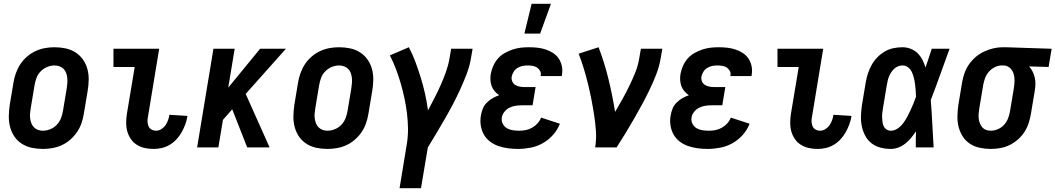

<svg xmlns="http://www.w3.org/2000/svg" viewBox="-20 -777 5563 1012"><path d="M206 8Q176 8 147.5 2Q119 -4 95.5 -19Q72 -34 56.5 -56.5Q41 -79 33.5 -106.5Q26 -134 26.5 -163.5Q27 -193 31 -222L51 -342Q55 -367 64 -392Q73 -417 87.5 -439Q102 -461 123 -479Q144 -497 168 -508Q192 -519 217 -523.5Q242 -528 267 -528Q297 -528 325.5 -522Q354 -516 377.5 -501Q401 -486 417 -463.5Q433 -441 440.5 -413.5Q448 -386 447.5 -356.5Q447 -327 442 -298L422 -178Q418 -153 409.5 -128Q401 -103 386 -81Q371 -59 350.5 -41Q330 -23 306 -12Q282 -1 256.5 3.5Q231 8 206 8ZM206 -88Q225 -88 245 -96Q265 -104 279.5 -119.5Q294 -135 301.5 -154.5Q309 -174 312 -193L332 -313Q334 -327 335 -340.5Q336 -354 334.5 -367.5Q333 -381 328.5 -393Q324 -405 315 -414Q306 -423 293.5 -427.5Q281 -432 267 -432Q248 -432 228.5 -424Q209 -416 194 -400.5Q179 -385 172 -365.5Q165 -346 162 -327L142 -207Q140 -193 138.5 -179.5Q137 -166 139 -152.5Q141 -139 145.5 -127Q150 -115 159 -106Q168 -97 180 -92.5Q192 -88 206 -88Z M789 8Q765 8 742.5 3Q720 -2 701 -14Q682 -26 669.5 -44.5Q657 -63 651 -84.5Q645 -106 645 -130Q645 -154 649 -178L690 -424H578V-520H819L760 -162Q757 -149 757.5 -136Q758 -123 763 -111.5Q768 -100 779 -94Q790 -88 803 -88Q817 -88 830.5 -96.5Q844 -105 852.5 -117.5Q861 -130 866 -144Q871 -158 873 -172L968 -166Q965 -144 957 -122.5Q949 -101 938 -81Q927 -61 911 -43.5Q895 -26 875 -14Q855 -2 833 3Q811 8 789 8Z M1283 0 1204 -201 1155 -145 1131 0H1019L1105 -520H1217L1183 -315L1351 -520H1487L1275 -282L1401 0Z M1706 8Q1676 8 1647.5 2Q1619 -4 1595.5 -19Q1572 -34 1556.5 -56.5Q1541 -79 1533.5 -106.5Q1526 -134 1526.5 -163.5Q1527 -193 1531 -222L1551 -342Q1555 -367 1564 -392Q1573 -417 1587.5 -439Q1602 -461 1623 -479Q1644 -497 1668 -508Q1692 -519 1717 -523.5Q1742 -528 1767 -528Q1797 -528 1825.5 -522Q1854 -516 1877.5 -501Q1901 -486 1917 -463.5Q1933 -441 1940.5 -413.5Q1948 -386 1947.5 -356.5Q1947 -327 1942 -298L1922 -178Q1918 -153 1909.5 -128Q1901 -103 1886 -81Q1871 -59 1850.5 -41Q1830 -23 1806 -12Q1782 -1 1756.5 3.5Q1731 8 1706 8ZM1706 -88Q1725 -88 1745 -96Q1765 -104 1779.5 -119.5Q1794 -135 1801.5 -154.5Q1809 -174 1812 -193L1832 -313Q1834 -327 1835 -340.5Q1836 -354 1834.5 -367.5Q1833 -381 1828.5 -393Q1824 -405 1815 -414Q1806 -423 1793.5 -427.5Q1781 -432 1767 -432Q1748 -432 1728.5 -424Q1709 -416 1694 -400.5Q1679 -385 1672 -365.5Q1665 -346 1662 -327L1642 -207Q1640 -193 1638.5 -179.5Q1637 -166 1639 -152.5Q1641 -139 1645.5 -127Q1650 -115 1659 -106Q1668 -97 1680 -92.5Q1692 -88 1706 -88Z M2086 215 2124 -16Q2131 -58 2130.5 -99Q2130 -140 2125 -180.5Q2120 -221 2111.5 -260.5Q2103 -300 2092 -338Q2081 -376 2067 -413Q2053 -450 2035 -485L2135 -528Q2155 -490 2170 -449.5Q2185 -409 2198 -367Q2211 -325 2220.5 -282Q2230 -239 2236 -195Q2253 -228 2270.5 -261.5Q2288 -295 2303 -329Q2318 -363 2330.5 -398Q2343 -433 2349 -468L2358 -520H2471L2462 -468Q2455 -427 2439.5 -386.5Q2424 -346 2406 -306.5Q2388 -267 2367.5 -228Q2347 -189 2325 -151Q2303 -113 2280.5 -75Q2258 -37 2235 0L2199 215Z M2710 8Q2683 8 2657 4.5Q2631 1 2606.5 -7.5Q2582 -16 2562 -31.5Q2542 -47 2530 -68.5Q2518 -90 2514 -116.5Q2510 -143 2515 -169Q2518 -187 2525 -204.5Q2532 -222 2546 -236Q2560 -250 2576.5 -259.5Q2593 -269 2611 -275Q2598 -284 2587.5 -296Q2577 -308 2571.5 -323Q2566 -338 2565 -355Q2564 -372 2567 -389Q2571 -410 2580.5 -431Q2590 -452 2605 -469Q2620 -486 2640.5 -497.5Q2661 -509 2682 -516Q2703 -523 2724.5 -525.5Q2746 -528 2768 -528Q2791 -528 2813.5 -525.5Q2836 -523 2857 -516Q2878 -509 2896 -497Q2914 -485 2925.5 -467.5Q2937 -450 2941.5 -428Q2946 -406 2942 -383L2941 -376H2830V-378Q2833 -392 2826.5 -403.5Q2820 -415 2810 -421.5Q2800 -428 2786.5 -430Q2773 -432 2760 -432Q2746 -432 2732.5 -429Q2719 -426 2707 -418.5Q2695 -411 2687.5 -399Q2680 -387 2677 -373Q2675 -360 2680 -348Q2685 -336 2695.5 -329.5Q2706 -323 2719 -320.5Q2732 -318 2746 -318H2803L2787 -222H2730Q2714 -222 2697.5 -219.5Q2681 -217 2665.5 -209.5Q2650 -202 2638.5 -187.5Q2627 -173 2625 -157Q2622 -140 2630 -124.5Q2638 -109 2652 -101Q2666 -93 2683 -90.5Q2700 -88 2718 -88Q2735 -88 2752 -91.5Q2769 -95 2785 -104Q2801 -113 2813.5 -127Q2826 -141 2832 -157L2931 -125Q2919 -93 2895 -66Q2871 -39 2840.5 -22Q2810 -5 2776 1.5Q2742 8 2710 8ZM2744 -600 2782 -757H2884L2827 -600Z M3117 0Q3124 -44 3121 -86.5Q3118 -129 3111.5 -171Q3105 -213 3097 -254Q3089 -295 3079 -335.5Q3069 -376 3057 -416Q3045 -456 3030 -494L3135 -528Q3166 -447 3187 -361Q3208 -275 3222 -187Q3242 -221 3261 -255Q3280 -289 3297 -324Q3314 -359 3328.5 -395Q3343 -431 3349 -468L3358 -520H3471L3462 -468Q3455 -427 3439.5 -386.5Q3424 -346 3405 -306.5Q3386 -267 3365 -228Q3344 -189 3322 -151Q3300 -113 3277 -75Q3254 -37 3230 0Z M3710 8Q3683 8 3657 4.5Q3631 1 3606.5 -7.5Q3582 -16 3562 -31.5Q3542 -47 3530 -68.5Q3518 -90 3514 -116.5Q3510 -143 3515 -169Q3518 -187 3525 -204.5Q3532 -222 3546 -236Q3560 -250 3576.5 -259.5Q3593 -269 3611 -275Q3598 -284 3587.5 -296Q3577 -308 3571.5 -323Q3566 -338 3565 -355Q3564 -372 3567 -389Q3571 -410 3580.5 -431Q3590 -452 3605 -469Q3620 -486 3640.5 -497.5Q3661 -509 3682 -516Q3703 -523 3724.5 -525.5Q3746 -528 3768 -528Q3791 -528 3813.5 -525.5Q3836 -523 3857 -516Q3878 -509 3896 -497Q3914 -485 3925.5 -467.5Q3937 -450 3941.5 -428Q3946 -406 3942 -383L3941 -376H3830V-378Q3833 -392 3826.5 -403.5Q3820 -415 3810 -421.5Q3800 -428 3786.5 -430Q3773 -432 3760 -432Q3746 -432 3732.5 -429Q3719 -426 3707 -418.5Q3695 -411 3687.5 -399Q3680 -387 3677 -373Q3675 -360 3680 -348Q3685 -336 3695.5 -329.5Q3706 -323 3719 -320.5Q3732 -318 3746 -318H3803L3787 -222H3730Q3714 -222 3697.5 -219.5Q3681 -217 3665.5 -209.5Q3650 -202 3638.5 -187.5Q3627 -173 3625 -157Q3622 -140 3630 -124.5Q3638 -109 3652 -101Q3666 -93 3683 -90.5Q3700 -88 3718 -88Q3735 -88 3752 -91.5Q3769 -95 3785 -104Q3801 -113 3813.5 -127Q3826 -141 3832 -157L3931 -125Q3919 -93 3895 -66Q3871 -39 3840.5 -22Q3810 -5 3776 1.5Q3742 8 3710 8Z M4289 8Q4265 8 4242.5 3Q4220 -2 4201 -14Q4182 -26 4169.5 -44.5Q4157 -63 4151 -84.5Q4145 -106 4145 -130Q4145 -154 4149 -178L4190 -424H4078V-520H4319L4260 -162Q4257 -149 4257.5 -136Q4258 -123 4263 -111.5Q4268 -100 4279 -94Q4290 -88 4303 -88Q4317 -88 4330.5 -96.5Q4344 -105 4352.5 -117.5Q4361 -130 4366 -144Q4371 -158 4373 -172L4468 -166Q4465 -144 4457 -122.5Q4449 -101 4438 -81Q4427 -61 4411 -43.5Q4395 -26 4375 -14Q4355 -2 4333 3Q4311 8 4289 8Z M4675 8Q4647 8 4620.5 1Q4594 -6 4573.5 -22Q4553 -38 4540.5 -61.5Q4528 -85 4522.5 -111.5Q4517 -138 4518 -166Q4519 -194 4523 -222L4543 -342Q4547 -366 4554.5 -389Q4562 -412 4574 -434Q4586 -456 4604 -474.5Q4622 -493 4643.5 -505.5Q4665 -518 4689 -523Q4713 -528 4737 -528Q4760 -528 4781 -519.5Q4802 -511 4817 -496Q4832 -481 4842 -461.5Q4852 -442 4858 -421Q4867 -446 4875 -470.5Q4883 -495 4891 -520H4985Q4960 -452 4936 -384.5Q4912 -317 4886 -250Q4891 -187 4894 -124.5Q4897 -62 4901 0H4807Q4807 -21 4807 -42.5Q4807 -64 4808 -85Q4796 -67 4782.5 -50.5Q4769 -34 4752 -20.5Q4735 -7 4715 0.5Q4695 8 4675 8ZM4675 -88Q4694 -88 4711 -99.5Q4728 -111 4740 -127Q4752 -143 4761.5 -160.5Q4771 -178 4779 -195.5Q4787 -213 4794.5 -231Q4802 -249 4808 -267Q4808 -284 4806.5 -300.5Q4805 -317 4803 -333.5Q4801 -350 4797 -366Q4793 -382 4786.5 -396.5Q4780 -411 4767 -421.5Q4754 -432 4737 -432Q4725 -432 4713.5 -427.5Q4702 -423 4693 -414.5Q4684 -406 4677 -395Q4670 -384 4665.5 -373Q4661 -362 4658.5 -350Q4656 -338 4654 -327L4634 -207Q4632 -194 4630.5 -182Q4629 -170 4629.5 -157.5Q4630 -145 4631.5 -133.5Q4633 -122 4638 -111.5Q4643 -101 4653 -94.5Q4663 -88 4675 -88Z M5202 8Q5173 8 5144.5 2Q5116 -4 5093 -19Q5070 -34 5055 -57Q5040 -80 5033 -107Q5026 -134 5026.5 -163.5Q5027 -193 5031 -222L5051 -342Q5055 -367 5063.5 -391Q5072 -415 5087 -437Q5102 -459 5122.5 -476.5Q5143 -494 5166.5 -505Q5190 -516 5215 -522Q5240 -528 5265 -528H5281L5523 -520L5507 -424L5404 -427Q5415 -415 5422.5 -400Q5430 -385 5434 -368.5Q5438 -352 5437.5 -334Q5437 -316 5434 -298L5414 -178Q5410 -153 5402 -128.5Q5394 -104 5380 -82Q5366 -60 5345.5 -42Q5325 -24 5301.5 -12.5Q5278 -1 5252.5 3.5Q5227 8 5202 8ZM5202 -88Q5221 -88 5240.5 -96.5Q5260 -105 5273.5 -120.5Q5287 -136 5294 -155Q5301 -174 5304 -193L5324 -313Q5327 -333 5327.5 -352Q5328 -371 5322.5 -388.5Q5317 -406 5303.5 -418.5Q5290 -431 5271 -432H5259Q5241 -432 5222.5 -422.5Q5204 -413 5191 -397.5Q5178 -382 5171.5 -363.5Q5165 -345 5162 -327L5142 -207Q5140 -193 5138.5 -179.5Q5137 -166 5138.5 -153Q5140 -140 5144.5 -128Q5149 -116 5157 -106.5Q5165 -97 5177 -92.5Q5189 -88 5202 -88Z"/></svg>

Font: Iosevka
Style: Bold Italic
Weight: 700
Italic angle: -9°
Monospace: yes
Designer: Belleve Invis
Foundry: Belleve Invis
Version: Version 32.5.0; ttfautohint (v1.8.4)